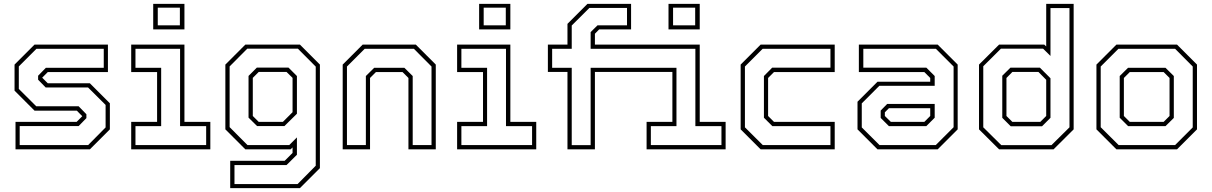

<svg xmlns="http://www.w3.org/2000/svg" viewBox="-20 -770 6247 990"><path d="M60 0V-141.5H375L405.5 -172V-169.5L376 -199.5H158L55 -302.5V-437L158 -540H536.5V-398.5H226.5L196 -368V-371L226.5 -340.5H443.5L546.5 -237.5V-103L443.5 0ZM81.5 -22H434.5L524.5 -113V-229L434 -319H215.5L176.5 -359V-379.5L216.5 -420.5H515V-518.5H168L77 -427.5V-311.5L167 -222H385.5L425.5 -181V-161L385.5 -120H81.5Z M770 -618.5V-750H931V-618.5ZM793.5 -639.5H907.5V-730.5H793.5ZM656.5 0V-141.5H790V-398.5H656.5V-540H931V-141.5H1064.5V0ZM678.5 -22H1043V-119.5H908.5V-518.5H678.5V-420.5H811V-119.5H678.5Z M1167 200V59H1448L1488.5 18.5V-10L1478.5 0H1245L1142 -103V-437L1245 -540H1526.5L1629.5 -437V97L1526.5 200ZM1189 179H1514.5L1608 84.5V-426.5L1516 -519H1255L1164 -427.5V-114.5L1256 -22H1471.5L1511 -61.5V28L1457.5 81H1189ZM1305.5 -120 1261.5 -163.5V-378.5L1304.5 -421.5H1467.5L1511 -378V-183.5L1446.5 -120ZM1314 -141.5H1438.5L1488.5 -191.5V-368.5L1457.5 -399H1314L1283.5 -368.5V-172Z M1747 0V-437L1850 -540H2124L2227 -437V0H2086V-368L2055.5 -398.5H1918.5L1888 -368V0ZM1769 -22H1866.5V-378L1909.5 -420.5H2065L2108 -378V-22H2205V-427L2114 -518.5H1860.5L1769 -427Z M2450.5 -618.5V-750H2611.5V-618.5ZM2474 -639.5H2588V-730.5H2474ZM2337 0V-141.5H2470.5V-398.5H2337V-540H2611.5V-141.5H2745V0ZM2359 -22H2723.5V-119.5H2589V-518.5H2359V-420.5H2491.5V-119.5H2359Z M2906 0V-399H2805V-540H2906V-647L3009 -750H3234V-618.5H3069.5L3047.5 -596V-540H3588V-141.5H3721.5V0H3314V-141.5H3447V-399H3047.5V0ZM2928 -21.5H3025.5V-420.5H3468V-119.5H3336V-22H3700V-119.5H3565.5V-518.5H3025.5V-604.5L3061 -639.5H3213V-729H3019L2928 -638.5V-518.5H2827V-420.5H2928ZM3427 -618.5V-750H3588V-618.5ZM3450.5 -639.5H3564.5V-730.5H3450.5Z M3902 0 3799 -103V-437L3902 -540H4284V-398.5H3971L3940.5 -368V-172L3971 -141.5H4284V0ZM3913 -22H4262V-119.5H3962.5L3919 -163V-378L3961.5 -421H4262V-518.5H3912.5L3821 -427V-113.5Z M4504.5 0 4401.5 -103V-245.5L4504.5 -348.5H4776.5V-368L4746 -398.5H4408.5V-540H4815L4918 -437V-103L4815 0ZM4563.5 -119.5 4521 -162V-200L4554.5 -234H4799.5V-163L4756 -119.5ZM4515 -22H4805L4897 -114V-427L4805.5 -518.5H4431.5V-421H4756.5L4799.5 -378V-327.5H4514L4423.5 -237V-113ZM4573.5 -141.5H4746L4776.5 -172V-212H4563.5L4542.5 -191V-172Z M5412.5 0H5131.5L5028 -103V-437L5131.5 -540H5364.5L5374.5 -530.5V-750H5516V-103ZM5353 -119H5191.5L5148 -162.5V-379.5L5190 -421H5342L5396.5 -366.5V-162.5ZM5344 -141.5 5374.5 -172V-358.5L5334.5 -399H5200L5169.5 -368V-172L5200 -141.5ZM5401.5 -21.5 5494.5 -113.5V-728.5H5396.5V-481.5L5358.5 -519H5141L5050 -428.5V-113.5L5143 -21.5Z M5736.5 0 5633.5 -103V-437L5736.5 -540H6049L6152 -437V-103L6049 0ZM5748 -22H6039L6130 -113V-427L6039 -518.5H5747L5655.5 -427V-114ZM5797 -119.5 5753.5 -163V-378L5796.5 -420.5H5989.5L6032.5 -378V-162L5989.5 -119.5ZM5805.5 -141.5H5980L6010.5 -172V-368L5980 -398.5H5805.5L5775 -368V-172Z"/></svg>

Font: Tourney ExtraLight
Style: Regular
Weight: 250
Designer: Tyler Finck
Foundry: Etcetera Type Co
Version: Version 1.015